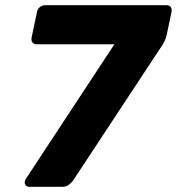

<svg xmlns="http://www.w3.org/2000/svg" viewBox="-20 -720 682 740"><path d="M92.1 0Q83.1 0 78.5 -6.5Q73.9 -13 75.9 -22Q77.1 -27.5 79.9 -31L420.9 -549.4H121.1Q110.5 -549.4 105.1 -556.6Q99.6 -563.9 101.6 -574.5L122.8 -674.5Q124.8 -685.5 133.8 -692.8Q142.9 -700 153.5 -700H621.4Q633 -700 638.1 -692.8Q643.2 -685.5 641.2 -674.5L622.6 -586.4Q619.4 -571.3 614 -560.9Q608.6 -550.6 602 -540.6L261.4 -23.8Q256.6 -17.6 246.6 -8.8Q236.6 0 220.6 0Z"/></svg>

Font: Rubik Light
Style: Italic
Weight: 300
Italic angle: -12°
Designer: Hubert and Fischer
Foundry: Hubert and Fischer
Version: Version 2.300;gftools[0.9.30]